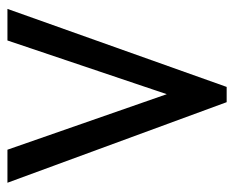

<svg xmlns="http://www.w3.org/2000/svg" viewBox="-78 -558 644 529"><g transform="rotate(-90 244.5 -294.0)"><path d="M484 -596H397L249 -157L96 -596H5L227 8H269Z"/></g></svg>

Font: linja pona
Style: Regular
Weight: 400
Foundry: jan Same & David A Roberts
Version: Version 4.9